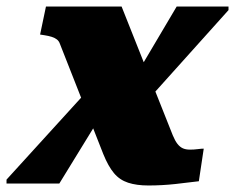

<svg xmlns="http://www.w3.org/2000/svg" viewBox="-41 -563 721 589"><path d="M414 -258 359 -303 501 -543H660V-532ZM-21 0V-12L223 -280L284 -233L141 0ZM414 6Q378 6 352 -2.5Q326 -11 308.5 -32Q291 -53 276 -90L143 -428Q140 -437 133.5 -442Q127 -447 117.5 -450Q108 -453 95 -455L82 -457L100 -543H332L489 -148Q496 -131 503.5 -121.5Q511 -112 520 -108Q529 -104 542 -104Q554 -104 565.5 -105.5Q577 -107 584 -107L569 -7Q538 -3 497 1.5Q456 6 414 6Z"/></svg>

Font: Roboto Serif Black
Style: Italic
Weight: 900
Italic angle: -10°
Version: Version 1.008